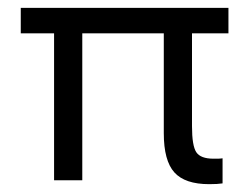

<svg xmlns="http://www.w3.org/2000/svg" viewBox="-20 -460 644 490"><path d="M33 -440H563V-375H470V-138Q470 -88 481 -71.5Q492 -55 525 -55Q529 -55 535 -55Q541 -55 548 -56V8Q542 9 533.5 9.5Q525 10 514 10Q452 10 425 -20Q398 -50 398 -120V-375H190V0H118V-375H33Z"/></svg>

Font: Tilda Sans
Style: Regular
Weight: 400
Designer: ParaType Ltd
Foundry: ParaType Ltd
Version: Version 1.009